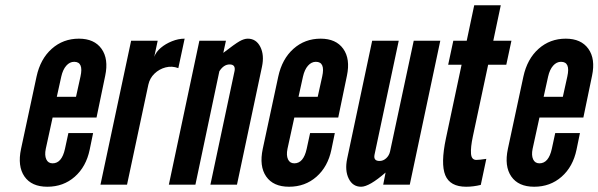

<svg xmlns="http://www.w3.org/2000/svg" viewBox="-20 -702 2275 730"><path d="M160 8Q221 8 264.2 -30Q307.5 -68 321 -133L334 -196H240L227 -136Q215 -81 180 -81Q163 -81 156 -96.2Q149 -111.5 154 -136L180 -255H347L380 -414Q393.5 -478 366 -516.5Q338.5 -555 280 -555Q220 -555 176.8 -516.5Q133.5 -478 119 -411L60 -136Q46 -70 73 -31Q100 8 160 8ZM196 -334 213 -411Q219 -437.5 232 -452.2Q245 -467 262 -467Q298.5 -467 286 -411L269 -334Z M362 0H463L544 -380Q549.5 -405 567.5 -422.2Q585.5 -439.5 609.8 -445.8Q634 -452 658 -443L682 -555Q658 -555 633.8 -545.2Q609.5 -535.5 591.2 -520Q573 -504.5 566.5 -486L579.5 -547H478.5Z M622 0H723L814 -431Q830.5 -457 853 -457Q876 -457 872 -433L780 0H881L976 -448Q985.5 -492.5 969.8 -523.8Q954 -555 922 -555Q908 -555 890.5 -545Q873 -535 829 -501L839 -547H738Z M1079 8Q1140 8 1183.2 -30Q1226.5 -68 1240 -133L1253 -196H1159L1146 -136Q1134 -81 1099 -81Q1082 -81 1075 -96.2Q1068 -111.5 1073 -136L1099 -255H1266L1299 -414Q1312.5 -478 1285 -516.5Q1257.5 -555 1199 -555Q1139 -555 1095.8 -516.5Q1052.5 -478 1038 -411L979 -136Q965 -70 992 -31Q1019 8 1079 8ZM1115 -334 1132 -411Q1138 -437.5 1151 -452.2Q1164 -467 1181 -467Q1217.5 -467 1205 -411L1188 -334Z M1353 8Q1384 8 1446 -46L1437 0H1538L1654 -547H1553L1463 -126Q1459.5 -110.5 1448.2 -100.2Q1437 -90 1423 -90Q1399 -90 1404 -114L1496 -547H1395L1300 -99Q1290.5 -54 1305.8 -23Q1321 8 1353 8Z M1752.5 8Q1779.5 8 1808 1L1829 -98Q1802.5 -94 1791 -94Q1772.5 -94 1770.8 -118Q1769 -142 1778 -184L1836 -456H1905L1924.5 -547H1855.5L1884 -682H1783L1754.5 -547H1703.5L1684 -456H1735L1675.5 -176Q1655 -79.5 1673 -35.8Q1691 8 1752.5 8Z M2011 8Q2072 8 2115.2 -30Q2158.5 -68 2172 -133L2185 -196H2091L2078 -136Q2066 -81 2031 -81Q2014 -81 2007 -96.2Q2000 -111.5 2005 -136L2031 -255H2198L2231 -414Q2244.5 -478 2217 -516.5Q2189.5 -555 2131 -555Q2071 -555 2027.8 -516.5Q1984.5 -478 1970 -411L1911 -136Q1897 -70 1924 -31Q1951 8 2011 8ZM2047 -334 2064 -411Q2070 -437.5 2083 -452.2Q2096 -467 2113 -467Q2149.5 -467 2137 -411L2120 -334Z"/></svg>

Font: League Gothic
Style: Italic
Weight: 400
Designer: The League of Moveable Type
Version: Version 1.600; ttfautohint (v1.8.3)